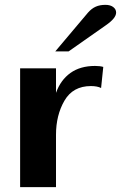

<svg xmlns="http://www.w3.org/2000/svg" viewBox="-20 -772 499 792"><path d="M63 -490H211V-389Q230 -442 270.5 -471Q311 -500 372 -500Q392 -500 406 -496L397 -409Q381 -417 355 -417Q281 -417 246 -357Q211 -297 211 -216V0H63ZM343 -720Q358 -737 375 -744.5Q392 -752 415 -752Q435 -752 447 -743Q459 -734 459 -720Q459 -697 417 -668L263 -560H208Z"/></svg>

Font: Fahkwang
Style: Bold
Weight: 700
Designer: Suppakit Chalermlarp | Katatrad Co.,Ltd.
Foundry: Cadson Demak Co.,Ltd.
Version: Version 1.000; ttfautohint (v1.6)